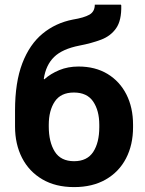

<svg xmlns="http://www.w3.org/2000/svg" viewBox="-20 -780 612 811"><path d="M293 10.3Q214.8 10.3 158.9 -22.5Q103 -55.2 73.2 -113Q43.5 -170.9 43.5 -245.6V-313.5Q43.5 -432.1 74.2 -512.5Q105 -592.8 159.9 -637.9Q214.8 -683.1 287.6 -697.3Q335 -705.1 357.7 -718Q380.4 -731 380.4 -760.3H490.7L492.2 -757.3Q493.7 -693.8 470.7 -660.9Q447.8 -627.9 407.2 -612.5Q366.7 -597.2 315.4 -587.4Q243.2 -573.2 208.5 -539.3Q173.8 -505.4 165 -447.3L167 -444.8Q193.8 -468.8 230.5 -483.9Q267.1 -499 311.5 -499Q382.3 -499 434.1 -467.8Q485.8 -436.5 513.9 -381.1Q542 -325.7 542 -252.9V-242.7Q542 -168 512.2 -110.8Q482.4 -53.7 426.5 -21.7Q370.6 10.3 293 10.3ZM293 -99.1Q348.1 -99.1 373.8 -138.4Q399.4 -177.7 399.4 -242.7V-252.9Q399.4 -313 373.5 -351.1Q347.7 -389.2 292 -389.2Q236.8 -389.2 211.4 -351.1Q186 -313 186 -252.9V-245.6Q186 -180.2 211.4 -139.6Q236.8 -99.1 293 -99.1Z"/></svg>

Font: Roboto Slab
Style: Bold
Weight: 700
Designer: Google
Version: Version 2.000; ttfautohint (v1.8.1.43-b0c9)